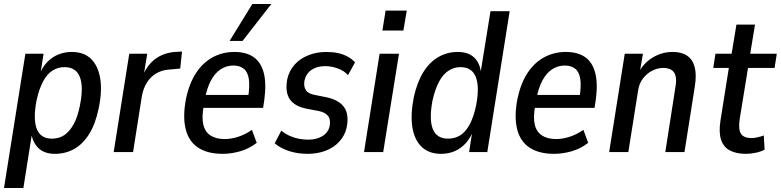

<svg xmlns="http://www.w3.org/2000/svg" viewBox="-21 -761 3908 961"><path d="M-1 180 106 -492H197L180 -382H174Q190 -424 215 -450Q240 -476 271.5 -488.5Q303 -501 338 -501Q399 -501 434.5 -466.5Q470 -432 480.5 -368.5Q491 -305 473 -219Q457 -141 425.5 -90.5Q394 -40 350.5 -15.5Q307 9 254 9Q200 9 170 -21Q140 -51 134 -104H141L96 180ZM239 -67Q274 -67 300.5 -84.5Q327 -102 347.5 -139Q368 -176 379 -233Q398 -327 378.5 -376Q359 -425 302 -425Q269 -425 242 -408Q215 -391 195 -354Q175 -317 162 -259Q144 -165 163 -116Q182 -67 239 -67Z M548 0 626 -492H716L698 -383H694Q717 -437 757 -466.5Q797 -496 854 -501L890 -503L881 -418L818 -412Q787 -409 760 -393Q733 -377 714.5 -348Q696 -319 689 -279L645 0Z M1094 9Q1017 9 970 -22.5Q923 -54 908 -116Q893 -178 910 -267Q927 -346 961.5 -397.5Q996 -449 1045 -475Q1094 -501 1152 -501Q1211 -501 1248 -475.5Q1285 -450 1299 -397Q1313 -344 1302 -262L1296 -221H981L991 -286H1238L1220 -268Q1230 -330 1224.5 -365.5Q1219 -401 1199 -417Q1179 -433 1147 -433Q1113 -433 1084 -414.5Q1055 -396 1034.5 -357.5Q1014 -319 1003 -259L999 -233Q988 -175 996.5 -138Q1005 -101 1032.5 -83Q1060 -65 1104 -65Q1136 -65 1171.5 -76.5Q1207 -88 1240 -111L1264 -46Q1225 -16 1180 -3.5Q1135 9 1094 9ZM1128 -556 1242 -741H1337L1193 -556Z M1519 9Q1467 9 1424 -5.5Q1381 -20 1354 -44L1387 -107Q1407 -91 1429 -81Q1451 -71 1475 -66.5Q1499 -62 1522 -62Q1564 -62 1593 -80Q1622 -98 1629 -130Q1635 -162 1621.5 -180Q1608 -198 1576 -205L1513 -217Q1453 -229 1429 -265Q1405 -301 1417 -366Q1427 -408 1454 -438Q1481 -468 1522.5 -484.5Q1564 -501 1613 -501Q1643 -501 1669.5 -495.5Q1696 -490 1718.5 -478Q1741 -466 1756 -449L1721 -385Q1700 -408 1668 -419Q1636 -430 1606 -430Q1566 -430 1538.5 -411.5Q1511 -393 1503 -358Q1498 -329 1509.5 -310.5Q1521 -292 1554 -286L1614 -274Q1677 -260 1702 -223.5Q1727 -187 1714 -122Q1705 -83 1678 -53Q1651 -23 1610 -7Q1569 9 1519 9Z M1893 -608 1909 -708H2015L1998 -608ZM1801 0 1879 -492H1976L1897 0Z M2186 9Q2126 9 2089.5 -26Q2053 -61 2043 -124.5Q2033 -188 2050 -274Q2067 -351 2098.5 -401Q2130 -451 2174 -476Q2218 -501 2270 -501Q2325 -501 2354.5 -471Q2384 -441 2387 -388L2383 -389L2434 -705H2530L2418 0H2327L2344 -110H2349Q2334 -70 2309.5 -43.5Q2285 -17 2254 -4Q2223 9 2186 9ZM2222 -67Q2256 -67 2283 -84Q2310 -101 2330 -138.5Q2350 -176 2362 -233Q2380 -326 2360.5 -375.5Q2341 -425 2284 -425Q2252 -425 2224.5 -407.5Q2197 -390 2177 -353Q2157 -316 2144 -259Q2126 -165 2145 -116Q2164 -67 2222 -67Z M2753 9Q2676 9 2629 -22.5Q2582 -54 2567 -116Q2552 -178 2569 -267Q2586 -346 2620.5 -397.5Q2655 -449 2704 -475Q2753 -501 2811 -501Q2870 -501 2907 -475.5Q2944 -450 2958 -397Q2972 -344 2961 -262L2955 -221H2640L2650 -286H2897L2879 -268Q2889 -330 2883.5 -365.5Q2878 -401 2858 -417Q2838 -433 2806 -433Q2772 -433 2743 -414.5Q2714 -396 2693.5 -357.5Q2673 -319 2662 -259L2658 -233Q2647 -175 2655.5 -138Q2664 -101 2691.5 -83Q2719 -65 2763 -65Q2795 -65 2830.5 -76.5Q2866 -88 2899 -111L2923 -46Q2884 -16 2839 -3.5Q2794 9 2753 9Z M3028 0 3106 -492H3197L3181 -399H3176Q3202 -447 3247.5 -474Q3293 -501 3346 -501Q3391 -501 3418.5 -482Q3446 -463 3456 -425.5Q3466 -388 3457 -330L3405 0H3309L3359 -321Q3366 -359 3360.5 -380.5Q3355 -402 3339 -411.5Q3323 -421 3299 -421Q3270 -421 3243 -407Q3216 -393 3197 -368Q3178 -343 3173 -309L3124 0Z M3712 9Q3664 9 3632 -8Q3600 -25 3588 -62Q3576 -99 3585 -157L3627 -421H3549L3560 -492H3641L3665 -638H3758L3734 -492H3867L3856 -421H3723L3681 -163Q3674 -112 3688 -91Q3702 -70 3740 -70Q3755 -70 3772 -74Q3789 -78 3802 -83L3806 -12Q3788 -2 3762 3.5Q3736 9 3712 9Z"/></svg>

Font: Nunito Sans 10pt Condensed SemiBold
Style: Italic
Weight: 600
Width: 3
Italic angle: -9°
Designer: Vernon Adams
Foundry: Vernon Adams
Version: Version 3.101;gftools[0.9.27]